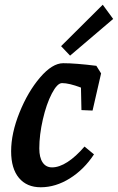

<svg xmlns="http://www.w3.org/2000/svg" viewBox="-20 -778 498 811"><path d="M27 -139Q27 -215 62.5 -303Q98 -391 149.5 -451Q201 -511 247 -511Q299 -511 387 -500L407 -468L371 -311L324 -313L322 -408Q272 -427 242 -427Q222 -427 199 -383Q176 -339 161 -273.5Q146 -208 146 -151Q146 -113 160 -92Q174 -71 200 -71Q230 -71 265 -93.5Q300 -116 337 -159L377 -126Q335 -62 275 -24.5Q215 13 152 13Q93 13 60 -26.5Q27 -66 27 -139ZM238 -583 414 -758 458 -698 276 -543Z"/></svg>

Font: Andada Pro
Style: Bold Italic
Weight: 700
Italic angle: -7°
Designer: Carolina Giovagnoli
Foundry: Huerta Tipografica
Version: Version 3.005; ttfautohint (v1.8.4)